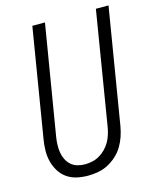

<svg xmlns="http://www.w3.org/2000/svg" viewBox="-112 -812 724 896"><g transform="rotate(-15 250.0 -363.5)"><path d="M202 8Q174 8 147.5 2Q121 -4 100 -19Q79 -34 65.5 -56Q52 -78 45.5 -103.5Q39 -129 39.5 -157Q40 -185 45 -213L131 -735H192L104 -204Q101 -185 100.5 -166Q100 -147 103 -129.5Q106 -112 114 -96Q122 -80 135 -68.5Q148 -57 165.5 -52Q183 -47 202 -47Q219 -47 237.5 -51Q256 -55 272 -64.5Q288 -74 301.5 -87.5Q315 -101 324.5 -117.5Q334 -134 339.5 -151.5Q345 -169 348 -186L438 -735H499L407 -177Q403 -153 395 -129Q387 -105 374 -83Q361 -61 341.5 -43Q322 -25 299 -13Q276 -1 251 3.5Q226 8 202 8Z"/></g></svg>

Font: Iosevka Light Oblique
Style: Regular
Weight: 300
Italic angle: -9°
Monospace: yes
Designer: Belleve Invis
Foundry: Belleve Invis
Version: Version 32.5.0; ttfautohint (v1.8.4)